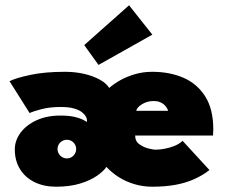

<svg xmlns="http://www.w3.org/2000/svg" viewBox="-20 -694 858 726"><path d="M192 12Q146 12 110.8 -5.2Q75.5 -22.5 55.8 -54.2Q36 -86 36 -129Q36 -163 57.8 -192.2Q79.5 -221.5 118.2 -239.2Q157 -257 208 -257Q239.5 -257 259.8 -252.5Q280 -248 291.8 -242.2Q303.5 -236.5 309 -233V-239Q309 -245 304.5 -253.5Q300 -262 289.2 -270.2Q278.5 -278.5 259 -284Q239.5 -289.5 209.5 -289.5Q169.5 -289.5 138 -281.5Q106.5 -273.5 92 -266.5L16 -387Q38 -398.5 93.2 -410.5Q148.5 -422.5 225.5 -422.5Q263.5 -422.5 297.5 -414.8Q331.5 -407 356.8 -393.2Q382 -379.5 393 -361.5Q410.5 -377 435 -390.8Q459.5 -404.5 490.2 -413.5Q521 -422.5 556 -422.5Q622 -422.5 674 -399.8Q726 -377 756.2 -329Q786.5 -281 786.5 -205Q786.5 -200.5 786 -193Q785.5 -185.5 785.5 -181.5H491Q491 -159.5 508 -147.8Q525 -136 543.5 -132Q562 -128 566.5 -128Q583.5 -128 602.5 -131.5Q621.5 -135 639.5 -142.2Q657.5 -149.5 670.5 -161.5L772 -51Q746.5 -31 714.8 -16.8Q683 -2.5 643.8 4.8Q604.5 12 556 12Q521 12 488.8 2.5Q456.5 -7 429.5 -24Q402.5 -41 382.5 -63Q372 -47 347 -29.5Q322 -12 283 0Q244 12 192 12ZM233 -95Q242.5 -95 250.5 -99.8Q258.5 -104.5 263.2 -112.8Q268 -121 268 -130.5Q268 -145 257.8 -155.2Q247.5 -165.5 233 -165.5Q223.5 -165.5 215.2 -160.8Q207 -156 202.2 -148Q197.5 -140 197.5 -130.5Q197.5 -116 208 -105.5Q218.5 -95 233 -95ZM495 -275H616Q614 -280.5 610.2 -286.8Q606.5 -293 600 -298.8Q593.5 -304.5 584 -308.2Q574.5 -312 561 -312Q537 -312 517.5 -300.2Q498 -288.5 495 -275ZM352.5 -448.5 298.5 -523.5 468 -674 556 -563Z"/></svg>

Font: League Spartan Thin Black
Style: Regular
Weight: 900
Version: Version 2.002